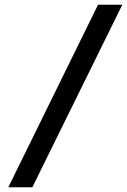

<svg xmlns="http://www.w3.org/2000/svg" viewBox="-20 -768 534 807"><path d="M494 -748Q399 -556 305 -364.5Q211 -173 116 19H15Q110 -173 203.5 -364.5Q297 -556 392 -748Z"/></svg>

Font: Josefin Sans Thin SemiBold
Style: Italic
Weight: 600
Italic angle: -7°
Version: Version 2.000